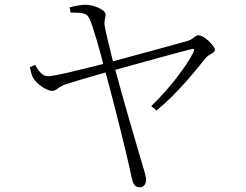

<svg xmlns="http://www.w3.org/2000/svg" viewBox="-20 -762 1040 811"><path d="M128 -488 106 -478C111 -455 115 -441 120 -433C136 -405 179 -378 200 -378C219 -378 229 -398 261 -407C281 -414 363 -438 426 -456C455 -350 513 -123 535 -17C541 11 547 29 570 29C588 29 597 15 597 -4C597 -16 586 -53 576 -85C556 -151 502 -338 467 -467C560 -492 739 -543 787 -554C799 -557 804 -556 796 -539C767 -482 697 -389 619 -314L641 -295C732 -370 807 -465 848 -516C862 -534 888 -537 888 -552C888 -565 845 -613 817 -613C804 -613 796 -596 775 -590C728 -576 552 -529 457 -503C443 -559 426 -629 422 -654C419 -680 427 -687 426 -703C425 -718 381 -742 339 -742C323 -742 298 -737 274 -731L278 -709C326 -708 346 -709 358 -683C373 -651 403 -544 416 -492C314 -466 201 -438 181 -440C156 -441 139 -469 128 -488Z"/></svg>

Font: Noto Serif CJK SC ExtraLight
Style: Regular
Weight: 200
Designer: Ryoko NISHIZUKA 西塚涼子 (kana & ideographs); Frank Grießhammer (Latin, Greek & Cyrillic); Wenlong ZHANG 张文龙 (bopomofo); San
Foundry: Adobe
Version: Version 2.001;hotconv 1.1.0;makeotfexe 2.6.0